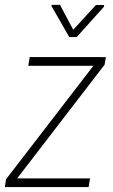

<svg xmlns="http://www.w3.org/2000/svg" viewBox="-26 -760 460 780"><path d="M339.8 -35.2 334 0H4.9L10.3 -35.2ZM398.9 -497.1 16.6 0H-6.3L-1.5 -31.7L380.4 -527.8H404.3ZM387.7 -528.3 381.8 -492.7H88.9L94.7 -528.3ZM217.8 -740.2 271.5 -639.2 363.8 -739.7H397L396.5 -732.9L285.6 -609.4H255.4L183.1 -735.4L183.6 -740.2Z"/></svg>

Font: Roboto Condensed ExtraLight
Style: Italic
Weight: 250
Italic angle: -12°
Designer: Christian Robertson
Foundry: Google
Version: Version 3.008; 2023